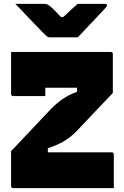

<svg xmlns="http://www.w3.org/2000/svg" viewBox="-20 -967 640 987"><path d="M213 -473H48Q37 -473 37 -484V-700H549Q560 -700 560 -689V-489Q515 -442 468 -392.5Q421 -343 373 -292Q338 -257 302.5 -237.5Q267 -218 226 -205V-184H554Q565 -184 565 -173V0H48Q37 0 37 -11V-190Q91 -247 143 -302Q195 -357 244 -409Q275 -440 306 -460.5Q337 -481 376 -495V-516H213ZM380 -775H236Q229 -775 223.5 -778.5Q218 -782 206 -794Q196 -804 170.5 -830.5Q145 -857 114.5 -889Q84 -921 59 -947H205Q216 -947 221.5 -945Q227 -943 234 -938Q243 -931 257 -917.5Q271 -904 293 -880H306Q330 -903 347 -918.5Q364 -934 379 -947H519Q530 -947 530 -939Q530 -935 527 -931.5Q524 -928 511 -914Q496 -898 470.5 -871Q445 -844 420 -817.5Q395 -791 380 -775Z"/></svg>

Font: Recursive Mn Lnr St Blk
Style: Regular
Weight: 900
Monospace: yes
Version: Version 1.079;hotconv 1.0.112;makeotfexe 2.5.65598; ttfautoh